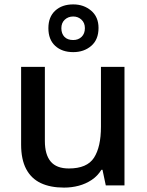

<svg xmlns="http://www.w3.org/2000/svg" viewBox="-20 -843 667 873"><path d="M271 10Q209 10 165.5 -10.5Q122 -31 99 -74.5Q76 -118 76 -186V-539H184V-202Q184 -140 210.5 -108.5Q237 -77 293 -77Q376 -77 407.5 -126Q439 -175 439 -267V-539H546V0H461L446 -71H441Q424 -43 397 -25Q370 -7 338 1.5Q306 10 271 10ZM313 -606Q262 -606 231 -634.5Q200 -663 200 -715Q200 -766 231 -794.5Q262 -823 313 -823Q361 -823 394.5 -794.5Q428 -766 428 -716Q428 -663 395 -634.5Q362 -606 313 -606ZM313 -661Q336 -661 351 -675.5Q366 -690 366 -715Q366 -739 350.5 -753.5Q335 -768 313 -768Q290 -768 274.5 -753.5Q259 -739 259 -715Q259 -690 273 -675.5Q287 -661 313 -661Z"/></svg>

Font: Noto Sans Symbols Medium
Style: Regular
Weight: 500
Version: Version 2.002